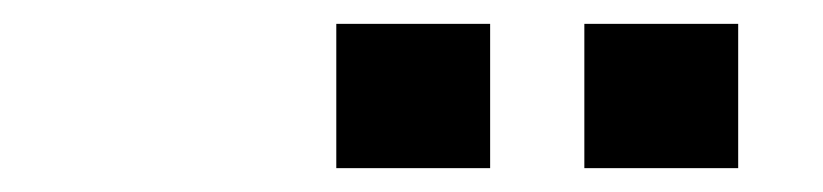

<svg xmlns="http://www.w3.org/2000/svg" viewBox="-20 -782 690 161"><path d="M470 -641V-762H599V-641ZM262 -641V-762H391V-641Z"/></svg>

Font: Azeret Mono Thin Medium
Style: Regular
Weight: 500
Version: Version 1.002